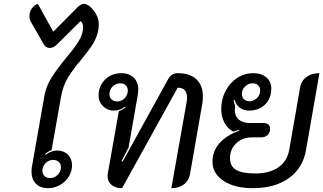

<svg xmlns="http://www.w3.org/2000/svg" viewBox="-20 -976 1693 1005"><path d="M145 -77Q145 -94 147 -103L212 -472Q221 -524 249 -568.5Q277 -613 326 -673Q371 -726 393 -762.5Q415 -799 415 -835Q415 -854 402 -866L278 -743Q260 -725 240 -725Q220 -725 209 -744L141 -863Q134 -876 134 -892Q134 -913 146 -931Q158 -949 178 -956L259 -810L386 -938Q404 -956 420 -956Q425 -956 433.5 -952.5Q442 -949 447 -945Q471 -925 484 -900Q497 -875 497 -850Q497 -815 485 -784.5Q473 -754 456 -730Q439 -706 407 -666Q362 -613 336 -570.5Q310 -528 300 -472L250 -190Q231 -184 216 -169L218 -165Q230 -175 246.5 -181.5Q263 -188 279 -188Q314 -188 335.5 -166.5Q357 -145 357 -111Q357 -79 340 -51.5Q323 -24 294 -7.5Q265 9 232 9Q191 9 168 -14.5Q145 -38 145 -77ZM299 -101Q299 -118 287.5 -128.5Q276 -139 258 -139Q235 -139 218.5 -122Q202 -105 202 -82Q202 -65 213 -54.5Q224 -44 242 -44Q265 -44 282 -61Q299 -78 299 -101Z M543 -55Q543 -60 545 -72L602 -394Q625 -403 638 -415L635 -418Q609 -397 575 -397Q543 -397 519.5 -420Q496 -443 496 -475Q496 -526 530 -559.5Q564 -593 616 -593Q656 -593 680 -569.5Q704 -546 704 -507Q704 -500 702 -484L653 -204L616 -132L622 -130L862 -565Q878 -593 911 -593Q974 -593 1008 -561Q1042 -529 1042 -472Q1042 -454 1039 -434L975 -67Q969 -31 943 -11Q917 9 877 9L956 -437Q959 -454 959 -466Q959 -517 910 -517L619 9Q584 9 563.5 -8.5Q543 -26 543 -55ZM649 -502Q649 -519 638 -529.5Q627 -540 610 -540Q587 -540 570 -523.5Q553 -507 553 -483Q553 -466 564 -455.5Q575 -445 593 -445Q616 -445 632.5 -462Q649 -479 649 -502Z M1092 -130Q1092 -184 1128 -225.5Q1164 -267 1232 -292V-297Q1214 -292 1201 -287Q1172 -302 1155 -333.5Q1138 -365 1138 -404Q1138 -456 1160.5 -499.5Q1183 -543 1221.5 -568Q1260 -593 1306 -593Q1348 -593 1374 -571Q1400 -549 1400 -513Q1400 -461 1367.5 -429Q1335 -397 1283 -397Q1256 -397 1236 -411.5Q1216 -426 1208 -453L1203 -452Q1205 -436 1211 -421Q1209 -407 1209 -400Q1209 -368 1230 -350Q1251 -332 1289 -332H1359Q1375 -332 1384.5 -324.5Q1394 -317 1394 -303Q1394 -282 1381 -269.5Q1368 -257 1346 -257H1300Q1249 -257 1216.5 -226Q1184 -195 1184 -148Q1184 -106 1215.5 -87Q1247 -68 1317 -68Q1391 -68 1437.5 -100.5Q1484 -133 1494 -192L1551 -519Q1557 -553 1584 -573Q1611 -593 1652 -593L1582 -192Q1566 -97 1492.5 -44Q1419 9 1303 9Q1208 9 1150 -29.5Q1092 -68 1092 -130ZM1342 -502Q1342 -519 1331 -529.5Q1320 -540 1302 -540Q1280 -540 1263 -523.5Q1246 -507 1246 -484Q1246 -467 1257 -456.5Q1268 -446 1285 -446Q1308 -446 1325 -462.5Q1342 -479 1342 -502Z"/></svg>

Font: K2D
Style: Italic
Weight: 400
Italic angle: -10°
Designer: Katatrad Aksorn Co.,Ltd.
Foundry: Cadson Demak Co.,Ltd.
Version: Version 1.000; ttfautohint (v1.6)